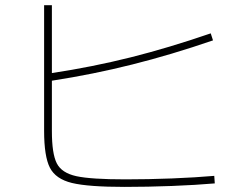

<svg xmlns="http://www.w3.org/2000/svg" viewBox="-20 -736 978 746"><path d="M151.4 -227.5V-715.8H181.6V-452.1Q339.8 -476.1 487.8 -513.2Q635.7 -550.3 798.8 -606.4L807.6 -579.1Q645.5 -523.4 493.9 -485.4Q342.3 -447.3 181.6 -422.4V-226.6Q181.6 -138.7 200.7 -101.3Q219.7 -64 276.6 -51.5Q333.5 -39.1 467.8 -39.1Q555.7 -39.1 648.2 -42.7Q740.7 -46.4 812.5 -52.7L814.5 -23.4Q742.2 -17.1 647.7 -13.4Q553.2 -9.8 464.8 -9.8Q322.8 -9.8 259.5 -25.1Q196.3 -40.5 173.8 -84.5Q151.4 -128.4 151.4 -227.5Z"/></svg>

Font: Pretendard Thin
Style: Regular
Weight: 100
Designer: Base glyphs from Inter by Rasmus Andersson; Hangeul glyphs from Noto Sans CJK(Source Han Sans) by Jang Soo-young and Kan
Foundry: Kil Hyung-jin
Version: Version 1.309